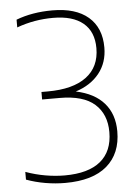

<svg xmlns="http://www.w3.org/2000/svg" viewBox="-54 -790 592 841"><g transform="rotate(-5 242.0 -370.0)"><path d="M199 9Q155.5 9 111.8 1.5Q68 -6 28.5 -20.5V-54.5Q71.5 -39 115.2 -31.5Q159 -24 199.5 -24Q303.5 -24 357 -68Q410.5 -112 410.5 -196.5Q410.5 -275 360.5 -319.5Q310.5 -364 206.5 -364H129.5V-397H157Q268 -397 327 -441Q386 -485 386 -567.5Q386 -640 340.2 -678Q294.5 -716 208 -716Q167 -716 127.8 -709.2Q88.5 -702.5 48.5 -688V-722Q119.5 -749 208 -749Q310.5 -749 365.8 -701.5Q421 -654 421 -567.5Q421 -501 383.5 -454Q346 -407 279.5 -386Q361 -369 403.2 -320.5Q445.5 -272 445.5 -196.5Q445.5 -99 382.8 -45Q320 9 199 9Z"/></g></svg>

Font: Encode Sans Th
Style: Regular
Weight: 100
Designer: Multiple Designers
Foundry: Impallari Type
Version: Version 3.002; ttfautohint (v1.8.3) -l 8 -r 50 -G 200 -x 14 